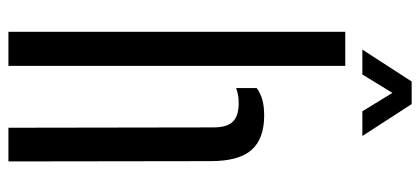

<svg xmlns="http://www.w3.org/2000/svg" viewBox="-291 -707 998 456"><g transform="rotate(90 208.0 -479.0)"><path d="M55.6 0V-800H136.5V0ZM283.4 0 282.6 -487Q282.6 -518.8 269.1 -532.8Q255.6 -546.9 225.2 -546.9Q204.6 -546.9 189.2 -540.7V-589.6Q201.2 -598.7 217.1 -603.1Q233 -607.4 254.2 -607.4Q309.6 -607.4 336.1 -577.4Q362.6 -547.4 362.7 -480.9L363.4 0ZM97.8 -840.6 173.6 -957.7H227.2L303 -840.6H244.3L200.6 -912L156.9 -840.6Z"/></g></svg>

Font: Big Shoulders Stencil Text Thin
Style: Regular
Weight: 100
Designer: Patric King
Foundry: XO Type Co
Version: Version 2.001